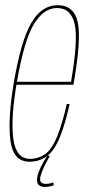

<svg xmlns="http://www.w3.org/2000/svg" viewBox="-20 -622 344 742"><path d="M94.5 3 96.5 -8Q42 -8 31.5 -85.5Q21 -162.5 44.5 -300.5Q72 -462.5 110 -527Q148 -591 200.5 -591Q255 -591 269 -527Q282 -464.5 254.5 -306H41L39 -294.5H264Q265 -299 265 -301.5Q294.5 -469.5 280.5 -536Q266 -602 202.5 -602Q141 -602 101 -533.5Q61 -465.5 33 -300.5Q9.5 -159 20.5 -77.5Q31 3 94.5 3ZM96.5 -8 94.5 3Q131 3 161 -18Q190 -39 212.5 -94.5Q234 -150 249 -220H238Q224 -156 203.5 -101Q182 -46 155 -26.5Q127 -8 96.5 -8ZM153.5 100.5Q160 100.5 166.8 99.5Q173.5 98.5 179.2 96.8Q185 95 187.5 94L186 82.5Q183.5 84 178.5 85.5Q173.5 87 168 87.8Q162.5 88.5 156.5 88.5Q146.5 88.5 140.8 84.2Q135 80 135 70.5Q135 60 142 42.2Q149 24.5 158.2 6.8Q167.5 -11 173 -20H163Q156.5 -11 146.8 6Q137 23 130 41.5Q123 60 123 73.5Q123 83.5 127 89.5Q131 95.5 138.2 98Q145.5 100.5 153.5 100.5Z"/></svg>

Font: Anybody Thin Condensed
Style: Italic
Weight: 100
Width: 3
Italic angle: -10°
Version: Version 1.113;gftools[0.9.25]